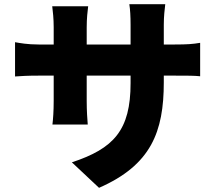

<svg xmlns="http://www.w3.org/2000/svg" viewBox="-20 -826 1040 919"><path d="M764 -613V-707C764 -748 768 -780 771 -806H599C603 -781 605 -748 605 -707V-613H395V-695C395 -738 399 -772 402 -796H230C233 -772 237 -737 237 -696V-613H165C111 -613 75 -620 52 -624V-460C81 -462 111 -464 165 -464H237V-343C237 -294 234 -255 231 -230H400C398 -255 395 -294 395 -343V-464H605V-428C605 -202 524 -115 324 -49L454 73C703 -36 764 -195 764 -432V-464H818C875 -464 910 -464 938 -461V-621C903 -615 875 -613 817 -613Z"/></svg>

Font: Noto Sans CJK JP Black
Style: Regular
Weight: 900
Designer: Ryoko NISHIZUKA (kana & ideographs); Paul D. Hunt (Latin, Greek & Cyrillic); Wenlong ZHANG (bopomofo); Sandoll Communica
Foundry: Adobe Systems Incorporated
Version: Version 1.004;PS 1.004;hotconv 1.0.82;makeotf.lib2.5.63406